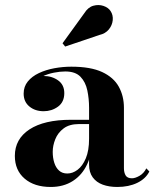

<svg xmlns="http://www.w3.org/2000/svg" viewBox="-20 -733 620 763"><path d="M446 10Q413.5 10 388.2 0.8Q363 -8.5 348.5 -28.2Q334 -48 334 -79V-304.5Q334 -340.5 327 -373.8Q320 -407 299.8 -428Q279.5 -449 239.5 -449Q218.5 -449 194.2 -444.2Q170 -439.5 148.2 -429Q126.5 -418.5 112.5 -401.8Q98.5 -385 98.5 -361H75Q75 -392.5 98.8 -411.8Q122.5 -431 153.5 -431Q186.5 -431 211 -413.5Q235.5 -396 235.5 -363Q235.5 -327.5 210.5 -309.2Q185.5 -291 153.5 -291Q119.5 -291 96.8 -309.8Q74 -328.5 74 -361Q74 -389 90.5 -409.2Q107 -429.5 134.5 -442.5Q162 -455.5 195.8 -461.8Q229.5 -468 263.5 -468Q340 -468 385.8 -446.8Q431.5 -425.5 452 -388.5Q472.5 -351.5 472.5 -304.5V-64.5Q472.5 -47.5 479.2 -36Q486 -24.5 504.5 -24.5Q517 -24.5 534.2 -34.2Q551.5 -44 561.5 -64L573.5 -51.5Q559 -22.5 525.2 -6.2Q491.5 10 446 10ZM181.5 10Q116.5 10 77.8 -23.2Q39 -56.5 39 -113.5Q39 -180.5 97.2 -218.8Q155.5 -257 262 -257H380.5V-240H294Q256 -240 233 -222.8Q210 -205.5 199.8 -180Q189.5 -154.5 189.5 -129.5Q189.5 -105.5 195.8 -86Q202 -66.5 214.8 -55Q227.5 -43.5 247.5 -43.5Q268.5 -43.5 288.2 -58.2Q308 -73 321 -103.8Q334 -134.5 334 -182H346.5Q346.5 -123.5 326.5 -80.5Q306.5 -37.5 269.5 -13.8Q232.5 10 181.5 10ZM239 -548 228.5 -561 315 -680.5Q330 -704.5 351 -710.2Q372 -716 391.2 -709.5Q410.5 -703 419.5 -689Q430 -673 428 -652.8Q426 -632.5 412.5 -616Q399 -599.5 375 -594Z"/></svg>

Font: Bodoni Moda
Style: Bold
Weight: 700
Designer: Owen Earl
Foundry: indestructible type
Version: Version 2.005